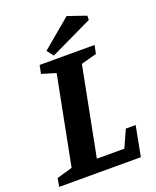

<svg xmlns="http://www.w3.org/2000/svg" viewBox="-164 -886 788 972"><g transform="rotate(-20 230.5 -400.0)"><path d="M-16 0 -8 -45 76 -69 169 -546 93 -569 102 -614H398L389 -569L305 -546L212 -69H360L402 -162H455L424 0ZM186 -634 159 -669 315 -800 414 -766V-743Z"/></g></svg>

Font: Manuale
Style: Italic
Weight: 400
Italic angle: -11°
Designer: Eduardo Tunni / Pablo Cosgaya
Foundry: Eduardo Tunni / Pablo Cosgaya
Version: Version 1.002